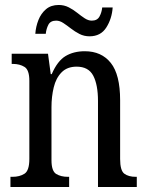

<svg xmlns="http://www.w3.org/2000/svg" viewBox="-20 -752 594 772"><path d="M22 0V-41H30Q59 -41 78.5 -53.5Q98 -66 98 -113V-427Q98 -471 78.5 -483Q59 -495 32 -495H27V-536H173L184 -454H188Q211 -507 243.5 -526.5Q276 -546 321 -546Q388 -546 425.5 -499Q463 -452 463 -349V-113Q463 -66 480 -53.5Q497 -41 526 -41H530V0H374V-346Q374 -411 355 -447.5Q336 -484 288 -484Q250 -484 227.5 -461Q205 -438 196 -400.5Q187 -363 187 -321V-108Q187 -64 206 -52.5Q225 -41 253 -41H258V0ZM340 -606Q318 -606 299.5 -615.5Q281 -625 265 -637.5Q249 -650 234.5 -659.5Q220 -669 206 -669Q183 -669 174.5 -652.5Q166 -636 164 -616H122Q124 -645 134.5 -671.5Q145 -698 165 -715Q185 -732 216 -732Q238 -732 256.5 -722.5Q275 -713 290.5 -700.5Q306 -688 320.5 -678.5Q335 -669 349 -669Q371 -669 380 -685.5Q389 -702 391 -722H433Q430 -677 407.5 -641.5Q385 -606 340 -606Z"/></svg>

Font: Noto Serif Thai Condensed
Style: Regular
Weight: 400
Width: 3
Designer: Monotype Design Team
Foundry: Monotype Imaging Inc.
Version: Version 2.002; ttfautohint (v1.8.4.7-5d5b)